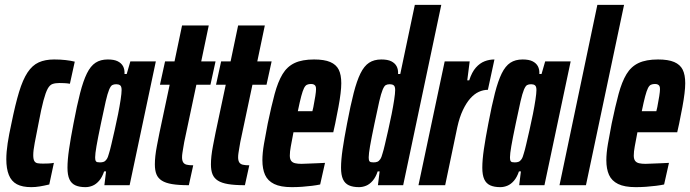

<svg xmlns="http://www.w3.org/2000/svg" viewBox="-20 -763 2843 791"><path d="M109 8Q72 8 49.5 -4Q27 -16 16.5 -42Q6 -68 6 -107Q6 -136 11.5 -172.5Q17 -209 27 -254Q43 -333 58.5 -384Q74 -435 93.5 -464.5Q113 -494 139.5 -506Q166 -518 203 -518Q229 -518 250.5 -515.5Q272 -513 288 -509L268 -418Q256 -420 244.5 -420.5Q233 -421 225 -421Q208 -421 196.5 -417Q185 -413 176.5 -397.5Q168 -382 159 -348.5Q150 -315 139 -256Q129 -205 123 -174Q117 -143 117 -124Q117 -107 121.5 -99.5Q126 -92 135 -90.5Q144 -89 157 -89Q168 -89 179.5 -89.5Q191 -90 202 -92L183 -3Q162 2 144 5Q126 8 109 8Z M332 8Q307 8 290.5 0.5Q274 -7 266 -24.5Q258 -42 258 -72Q258 -104 264.5 -148.5Q271 -193 283 -255Q297 -329 310 -379.5Q323 -430 338 -460.5Q353 -491 373.5 -504.5Q394 -518 424 -518Q450 -518 465 -510.5Q480 -503 487 -490Q494 -477 493 -458H502L517 -510H622L514 0H410L417 -57H409Q401 -33 388.5 -18.5Q376 -4 361.5 2Q347 8 332 8ZM392 -94Q401 -94 407.5 -96.5Q414 -99 419.5 -107Q425 -115 429 -131Q433 -143 439 -169Q445 -195 452.5 -227.5Q460 -260 466.5 -293Q473 -326 477 -352.5Q481 -379 481 -392Q481 -407 475 -411.5Q469 -416 459 -416Q449 -416 442.5 -412.5Q436 -409 429.5 -393.5Q423 -378 415.5 -345.5Q408 -313 396 -255Q383 -193 377.5 -161Q372 -129 372 -115Q372 -105 374 -100.5Q376 -96 381 -95Q386 -94 392 -94Z M758 0Q716 0 689 -4.5Q662 -9 646.5 -19Q631 -29 624.5 -45Q618 -61 618 -86Q618 -102 620 -120.5Q622 -139 626.5 -162.5Q631 -186 637 -216L679 -414H639L660 -510H699L730 -658H840L809 -510H868L847 -414H789L739 -178Q737 -166 735 -154.5Q733 -143 731.5 -133Q730 -123 730 -115Q730 -102 734.5 -94.5Q739 -87 749 -84.5Q759 -82 776 -82Z M989 0Q947 0 920 -4.5Q893 -9 877.5 -19Q862 -29 855.5 -45Q849 -61 849 -86Q849 -102 851 -120.5Q853 -139 857.5 -162.5Q862 -186 868 -216L910 -414H870L891 -510H930L961 -658H1071L1040 -510H1099L1078 -414H1020L970 -178Q968 -166 966 -154.5Q964 -143 962.5 -133Q961 -123 961 -115Q961 -102 965.5 -94.5Q970 -87 980 -84.5Q990 -82 1007 -82Z M1182 8Q1136 8 1109.5 -5Q1083 -18 1072 -42.5Q1061 -67 1061 -103Q1061 -132 1067.5 -170Q1074 -208 1083 -254Q1098 -326 1111.5 -376Q1125 -426 1144 -457.5Q1163 -489 1194 -503.5Q1225 -518 1274 -518Q1316 -518 1340.5 -507.5Q1365 -497 1375.5 -476Q1386 -455 1386 -420Q1386 -402 1383 -377.5Q1380 -353 1374.5 -323Q1369 -293 1361 -254L1353 -218H1189Q1182 -181 1178 -159.5Q1174 -138 1174 -122Q1174 -108 1179.5 -100.5Q1185 -93 1196 -90.5Q1207 -88 1222 -88Q1231 -88 1249 -89Q1267 -90 1286.5 -90.5Q1306 -91 1319 -92L1299 -3Q1285 0 1265.5 2.5Q1246 5 1224.5 6.5Q1203 8 1182 8ZM1207 -305H1267L1271 -322Q1276 -348 1279 -367Q1282 -386 1282 -396Q1282 -405 1279.5 -409Q1277 -413 1272.5 -415Q1268 -417 1261 -417Q1252 -417 1245 -414Q1238 -411 1232.5 -400Q1227 -389 1221 -366.5Q1215 -344 1207 -305Z M1459 8Q1434 8 1417.5 0.5Q1401 -7 1393 -24.5Q1385 -42 1385 -72Q1385 -104 1391.5 -148.5Q1398 -193 1410 -255Q1424 -329 1437 -379.5Q1450 -430 1465 -460.5Q1480 -491 1500.5 -504.5Q1521 -518 1551 -518Q1577 -518 1592 -510.5Q1607 -503 1614 -490Q1621 -477 1620 -458H1629L1689 -743H1798L1641 0H1537L1544 -57H1536Q1528 -33 1515.5 -18.5Q1503 -4 1488.5 2Q1474 8 1459 8ZM1519 -94Q1528 -94 1534.5 -96.5Q1541 -99 1546.5 -107Q1552 -115 1556 -131Q1560 -143 1566 -169Q1572 -195 1579.5 -227.5Q1587 -260 1593.5 -293Q1600 -326 1604 -352.5Q1608 -379 1608 -392Q1608 -407 1602 -411.5Q1596 -416 1586 -416Q1576 -416 1569.5 -412.5Q1563 -409 1556.5 -393.5Q1550 -378 1542.5 -345.5Q1535 -313 1523 -255Q1510 -193 1504.5 -161Q1499 -129 1499 -115Q1499 -105 1501 -100.5Q1503 -96 1508 -95Q1513 -94 1519 -94Z M1704 0 1812 -510H1915L1905 -432H1913Q1924 -466 1940.5 -484.5Q1957 -503 1976.5 -510.5Q1996 -518 2017 -518L1990 -393Q1971 -393 1952.5 -384.5Q1934 -376 1917.5 -357.5Q1901 -339 1887 -309.5Q1873 -280 1864 -239L1814 0Z M2041 8Q2016 8 1999.5 0.5Q1983 -7 1975 -24.5Q1967 -42 1967 -72Q1967 -104 1973.5 -148.5Q1980 -193 1992 -255Q2006 -329 2019 -379.5Q2032 -430 2047 -460.5Q2062 -491 2082.5 -504.5Q2103 -518 2133 -518Q2159 -518 2174 -510.5Q2189 -503 2196 -490Q2203 -477 2202 -458H2211L2226 -510H2331L2223 0H2119L2126 -57H2118Q2110 -33 2097.5 -18.5Q2085 -4 2070.5 2Q2056 8 2041 8ZM2101 -94Q2110 -94 2116.5 -96.5Q2123 -99 2128.5 -107Q2134 -115 2138 -131Q2142 -143 2148 -169Q2154 -195 2161.5 -227.5Q2169 -260 2175.5 -293Q2182 -326 2186 -352.5Q2190 -379 2190 -392Q2190 -407 2184 -411.5Q2178 -416 2168 -416Q2158 -416 2151.5 -412.5Q2145 -409 2138.5 -393.5Q2132 -378 2124.5 -345.5Q2117 -313 2105 -255Q2092 -193 2086.5 -161Q2081 -129 2081 -115Q2081 -105 2083 -100.5Q2085 -96 2090 -95Q2095 -94 2101 -94Z M2285 0 2441 -743H2551L2394 0Z M2599 8Q2553 8 2526.5 -5Q2500 -18 2489 -42.5Q2478 -67 2478 -103Q2478 -132 2484.5 -170Q2491 -208 2500 -254Q2515 -326 2528.5 -376Q2542 -426 2561 -457.5Q2580 -489 2611 -503.5Q2642 -518 2691 -518Q2733 -518 2757.5 -507.5Q2782 -497 2792.5 -476Q2803 -455 2803 -420Q2803 -402 2800 -377.5Q2797 -353 2791.5 -323Q2786 -293 2778 -254L2770 -218H2606Q2599 -181 2595 -159.5Q2591 -138 2591 -122Q2591 -108 2596.5 -100.5Q2602 -93 2613 -90.5Q2624 -88 2639 -88Q2648 -88 2666 -89Q2684 -90 2703.5 -90.5Q2723 -91 2736 -92L2716 -3Q2702 0 2682.5 2.5Q2663 5 2641.5 6.5Q2620 8 2599 8ZM2624 -305H2684L2688 -322Q2693 -348 2696 -367Q2699 -386 2699 -396Q2699 -405 2696.5 -409Q2694 -413 2689.5 -415Q2685 -417 2678 -417Q2669 -417 2662 -414Q2655 -411 2649.5 -400Q2644 -389 2638 -366.5Q2632 -344 2624 -305Z"/></svg>

Font: Saira UltraCondensed ExtraBold
Style: Italic
Weight: 800
Width: 1
Italic angle: -12°
Designer: Hector Gatti with collaboration of the Omnibus-Type team
Foundry: Omnibus-Type
Version: Version 1.101